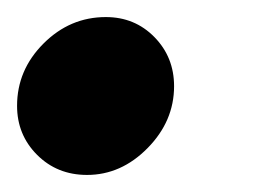

<svg xmlns="http://www.w3.org/2000/svg" viewBox="-25 -194 297 225"><path d="M99 -174Q133 -174 156 -150.5Q179 -127 179 -93Q179 -52 148 -20.5Q117 11 77 11Q42 11 18.5 -12.5Q-5 -36 -5 -70Q-5 -112 26 -143Q57 -174 99 -174Z"/></svg>

Font: Red Hat Display Black
Style: Italic
Weight: 900
Italic angle: -12°
Designer: Pentagram / MCKL
Foundry: Pentagram / MCKL
Version: Version 1.003; Red Hat Display Black Italic